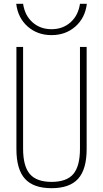

<svg xmlns="http://www.w3.org/2000/svg" viewBox="-20 -976 540 1006"><path d="M250 10Q155 10 110.5 -39.5Q66 -89 66 -195V-730H101V-197Q101 -105 136.5 -64Q172 -23 250 -23Q329 -23 364 -64Q399 -105 399 -197V-730H434V-195Q434 -89 389.5 -39.5Q345 10 250 10ZM250 -792Q176 -792 125 -837Q74 -882 65 -956H101Q110 -895 150.5 -859Q191 -823 250 -823Q309 -823 349.5 -859Q390 -895 399 -956H435Q426 -882 375 -837Q324 -792 250 -792Z"/></svg>

Font: M PLUS 1 Code ExtraLight
Style: Regular
Weight: 250
Designer: Coji Morishita
Foundry: UNDERFOREST DESIGN
Version: Version 1.002